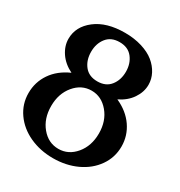

<svg xmlns="http://www.w3.org/2000/svg" viewBox="-172 -845 905 966"><g transform="rotate(30 281.0 -362.0)"><path d="M174.3 -557.6Q174.3 -509.3 200.2 -476.6Q226.1 -443.8 275.4 -443.8Q324.7 -443.8 350.6 -476.8Q376.5 -509.8 376.5 -557.6Q376.5 -605 350.6 -638.2Q324.7 -671.4 275.4 -671.4Q226.1 -671.4 200.2 -638.4Q174.3 -605.5 174.3 -557.6ZM275.4 -389.6Q217.3 -389.6 177 -341.3Q136.7 -293 136.7 -220.7Q136.7 -148.4 176.8 -100.1Q216.8 -51.8 275.4 -51.8Q333.5 -51.8 373.8 -100.1Q414.1 -148.4 414.1 -220.7Q414.1 -293 373.5 -341.3Q333 -389.6 275.4 -389.6ZM275.4 -725.6Q329.1 -725.6 373.8 -711.9Q418.5 -698.2 447.3 -674.8Q476.1 -651.4 491.9 -621.1Q507.8 -590.8 507.8 -557.6Q507.8 -515.6 481.9 -477.3Q456.1 -439 408.7 -416Q474.1 -386.7 509.8 -335Q545.4 -283.2 545.4 -220.7Q545.4 -157.2 509.5 -106Q473.6 -54.7 411.9 -26.1Q350.1 2.4 275.4 2.4Q200.7 2.4 138.9 -26.1Q77.1 -54.7 41.3 -106Q5.4 -157.2 5.4 -220.7Q5.4 -284.2 40.5 -335.7Q75.7 -387.2 141.6 -416.5Q94.2 -439.9 68.6 -478Q43 -516.1 43 -557.6Q43 -628.4 106 -677Q168.9 -725.6 275.4 -725.6Z"/></g></svg>

Font: Flanker
Style: Bold
Weight: 700
Designer: Flanker
Foundry: Flanker
Version: Version 2.021